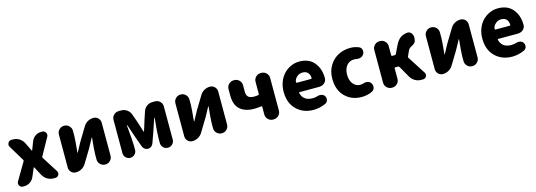

<svg xmlns="http://www.w3.org/2000/svg" viewBox="7 -1420 6343 2271"><g transform="rotate(-15 3178.0 -284.5)"><path d="M100.6 0Q73.2 0 58.6 -24.4Q51.8 -36.1 51.8 -48.8Q51.8 -60.5 58.6 -73.2L184.6 -287.1Q190.4 -295.9 184.6 -304.7L69.3 -496.1Q62.5 -508.8 62.5 -520.5Q62.5 -532.2 69.3 -544.9Q83 -569.3 111.3 -569.3H131.8Q170.9 -569.3 204.6 -548.8Q238.3 -528.3 256.8 -494.1L263.7 -481.4Q286.1 -434.6 309.6 -386.7Q310.5 -383.8 313.5 -383.8Q316.4 -383.8 316.4 -386.7Q323.2 -404.3 336.4 -438Q349.6 -471.7 352.5 -481.4L356.4 -490.2Q371.1 -525.4 402.8 -547.4Q434.6 -569.3 472.7 -569.3H487.3Q515.6 -569.3 530.3 -543.9Q537.1 -532.2 537.1 -519.5Q537.1 -506.8 530.3 -495.1L413.1 -284.2Q408.2 -276.4 413.1 -267.6L537.1 -72.3Q544.9 -59.6 544.9 -46.9Q544.9 -36.1 538.1 -24.4Q524.4 0 497.1 0H475.6Q436.5 0 402.3 -19.5Q368.2 -39.1 347.7 -73.2L338.9 -88.9Q300.8 -162.1 288.1 -184.6Q287.1 -186.5 284.7 -186.5Q282.2 -186.5 281.2 -184.6Q262.7 -144.5 240.2 -88.9L235.4 -78.1Q219.7 -42 187 -21Q154.3 0 116.2 0Z M750 0Q716.8 0 693.4 -23.4Q669.9 -46.9 669.9 -80.1V-484.4Q669.9 -519.5 694.8 -544.4Q719.7 -569.3 754.9 -569.3H756.8Q792 -569.3 816.9 -544.4Q841.8 -519.5 841.8 -484.4V-420.9Q841.8 -377 826.2 -221.7Q825.2 -219.7 827.6 -219.7Q830.1 -219.7 831.1 -221.7Q837.9 -236.3 861.8 -278.8Q885.7 -321.3 894.5 -338.9L992.2 -500Q1010.7 -532.2 1043.9 -550.8Q1077.1 -569.3 1114.3 -569.3Q1148.4 -569.3 1171.9 -545.4Q1195.3 -521.5 1195.3 -488.3V-85Q1195.3 -49.8 1170.4 -24.9Q1145.5 0 1110.4 0H1108.4Q1073.2 0 1048.3 -24.9Q1023.4 -49.8 1023.4 -85V-148.4Q1023.4 -189.5 1039.1 -346.7Q1040 -348.6 1038.1 -348.6Q1036.1 -348.6 1034.2 -347.7Q1025.4 -331.1 1002.4 -288.6Q979.5 -246.1 970.7 -230.5L872.1 -68.4Q853.5 -37.1 820.3 -18.6Q787.1 0 750 0Z M1338.9 -77.1V-484.4Q1338.9 -519.5 1363.8 -544.4Q1388.7 -569.3 1423.8 -569.3H1456.1Q1494.1 -569.3 1525.4 -547.4Q1556.6 -525.4 1569.3 -489.3L1607.4 -382.8Q1614.3 -361.3 1627 -320.8Q1639.6 -280.3 1645.5 -260.7Q1646.5 -257.8 1648.9 -257.8Q1651.4 -257.8 1652.3 -260.7Q1656.2 -273.4 1669.9 -315.4Q1683.6 -357.4 1690.4 -382.8L1725.6 -488.3Q1737.3 -524.4 1768.6 -546.9Q1799.8 -569.3 1837.9 -569.3H1870.1Q1905.3 -569.3 1930.2 -544.4Q1955.1 -519.5 1955.1 -484.4V-79.1Q1955.1 -45.9 1931.6 -22.9Q1908.2 0 1875.5 0Q1842.8 0 1819.8 -22.9Q1796.9 -45.9 1796.9 -79.1V-131.8Q1796.9 -207 1815.4 -381.8Q1815.4 -383.8 1813 -383.8Q1810.5 -383.8 1809.6 -381.8Q1800.8 -354.5 1781.2 -298.3Q1761.7 -242.2 1754.9 -220.7L1710 -94.7Q1702.1 -74.2 1684.6 -61.5Q1667 -48.8 1645.5 -48.8Q1624 -48.8 1606.4 -61.5Q1588.9 -74.2 1581.1 -93.8L1535.2 -220.7Q1527.3 -245.1 1507.8 -301.3Q1488.3 -357.4 1480.5 -381.8Q1479.5 -383.8 1477.1 -383.8Q1474.6 -383.8 1474.6 -381.8Q1493.2 -179.7 1493.2 -131.8V-77.1Q1493.2 -44.9 1470.7 -22.5Q1448.2 0 1416 0Q1383.8 0 1361.3 -22.5Q1338.9 -44.9 1338.9 -77.1Z M2176.8 0Q2143.6 0 2120.1 -23.4Q2096.7 -46.9 2096.7 -80.1V-484.4Q2096.7 -519.5 2121.6 -544.4Q2146.5 -569.3 2181.6 -569.3H2183.6Q2218.8 -569.3 2243.7 -544.4Q2268.6 -519.5 2268.6 -484.4V-420.9Q2268.6 -377 2252.9 -221.7Q2252 -219.7 2254.4 -219.7Q2256.8 -219.7 2257.8 -221.7Q2264.6 -236.3 2288.6 -278.8Q2312.5 -321.3 2321.3 -338.9L2418.9 -500Q2437.5 -532.2 2470.7 -550.8Q2503.9 -569.3 2541 -569.3Q2575.2 -569.3 2598.6 -545.4Q2622.1 -521.5 2622.1 -488.3V-85Q2622.1 -49.8 2597.2 -24.9Q2572.3 0 2537.1 0H2535.2Q2500 0 2475.1 -24.9Q2450.2 -49.8 2450.2 -85V-148.4Q2450.2 -189.5 2465.8 -346.7Q2466.8 -348.6 2464.8 -348.6Q2462.9 -348.6 2460.9 -347.7Q2452.1 -331.1 2429.2 -288.6Q2406.2 -246.1 2397.5 -230.5L2298.8 -68.4Q2280.3 -37.1 2247.1 -18.6Q2213.9 0 2176.8 0Z M3163.1 0Q3127.9 0 3103 -24.9Q3078.1 -49.8 3078.1 -85V-179.7Q3078.1 -182.6 3075.2 -185.1Q3072.3 -187.5 3068.4 -187.5Q3034.2 -180.7 2979.5 -180.7Q2872.1 -180.7 2809.6 -234.9Q2747.1 -289.1 2747.1 -404.3V-484.4Q2747.1 -519.5 2772 -544.4Q2796.9 -569.3 2832 -569.3H2839.8Q2875 -569.3 2899.9 -544.4Q2924.8 -519.5 2924.8 -484.4V-404.3Q2924.8 -361.3 2946.8 -340.8Q2968.8 -320.3 3018.6 -320.3Q3046.9 -320.3 3069.3 -325.2Q3078.1 -327.1 3078.1 -336.9V-484.4Q3078.1 -519.5 3103 -544.4Q3127.9 -569.3 3163.1 -569.3H3171.9Q3207 -569.3 3231.9 -544.4Q3256.8 -519.5 3256.8 -484.4V-85Q3256.8 -49.8 3231.9 -24.9Q3207 0 3171.9 0Z M3657.2 13.7Q3531.2 13.7 3449.7 -66.4Q3368.2 -146.5 3368.2 -284.2Q3368.2 -351.6 3391.1 -408.7Q3414.1 -465.8 3451.7 -503.4Q3489.3 -541 3537.6 -562Q3585.9 -583 3637.7 -583Q3754.9 -583 3817.4 -508.8Q3881.8 -432.6 3881.8 -314.5Q3881.8 -280.3 3854.5 -255.9Q3827.1 -232.4 3789.1 -232.4H3549.8Q3545.9 -232.4 3543.5 -229Q3541 -225.6 3542 -222.7Q3568.4 -122.1 3681.6 -122.1Q3714.8 -122.1 3747.1 -132.8Q3758.8 -136.7 3772.5 -136.7Q3783.2 -136.7 3794.9 -133.8Q3819.3 -126 3832 -104.5Q3839.8 -88.9 3839.8 -72.3Q3839.8 -55.7 3832 -42Q3823.2 -27.3 3808.6 -20.5Q3733.4 13.7 3657.2 13.7ZM3539.1 -355.5Q3539.1 -353.5 3541 -350.6Q3543 -347.7 3546.9 -347.7H3721.7Q3725.6 -347.7 3728.5 -350.6Q3730.5 -353.5 3730.5 -357.4Q3730.5 -357.4 3730.5 -357.4Q3728.5 -399.4 3706.5 -423.3Q3684.6 -447.3 3641.6 -447.3Q3604.5 -447.3 3577.1 -424.8Q3539.1 -393.6 3539.1 -355.5Z M4247.1 13.7Q4123 13.7 4043.5 -66.4Q3963.9 -146.5 3963.9 -284.2Q3963.9 -375 4005.9 -444.3Q4047.9 -513.7 4115.2 -548.3Q4182.6 -583 4262.7 -583Q4321.3 -583 4370.1 -560.5Q4396.5 -547.9 4400.4 -518.6Q4401.4 -512.7 4401.4 -506.8Q4401.4 -483.4 4387.7 -464.8L4383.8 -460.9Q4365.2 -434.6 4321.3 -434.6Q4306.6 -434.6 4289.1 -437.5Q4281.2 -439.5 4272.5 -439.5Q4214.8 -439.5 4180.2 -397.5Q4145.5 -355.5 4145.5 -284.2Q4145.5 -214.8 4179.7 -172.4Q4213.9 -129.9 4266.6 -129.9Q4287.1 -129.9 4306.6 -136.7Q4322.3 -142.6 4337.9 -142.6Q4348.6 -142.6 4359.4 -140.6Q4386.7 -133.8 4399.4 -111.3Q4411.1 -93.8 4411.1 -73.2Q4411.1 -65.4 4409.2 -57.6Q4403.3 -28.3 4377.9 -15.6Q4317.4 13.7 4247.1 13.7Z M4897.5 -307.6Q4892.6 -298.8 4898.4 -291L5039.1 -71.3Q5046.9 -59.6 5046.9 -46.9Q5046.9 -35.2 5041 -24.4Q5027.3 0 5000 0H4975.6Q4936.5 0 4902.3 -20Q4868.2 -40 4848.6 -73.2L4767.6 -214.8Q4762.7 -222.7 4752.9 -222.7H4718.8Q4709 -222.7 4709 -212.9V-85Q4709 -49.8 4684.1 -24.9Q4659.2 0 4624 0H4617.2Q4582 0 4557.1 -24.9Q4532.2 -49.8 4532.2 -85V-484.4Q4532.2 -519.5 4557.1 -544.4Q4582 -569.3 4617.2 -569.3H4624Q4659.2 -569.3 4684.1 -544.4Q4709 -519.5 4709 -484.4V-373Q4709 -363.3 4718.8 -363.3H4751Q4760.7 -363.3 4765.6 -372.1L4809.6 -463.9Q4837.9 -523.4 4872.6 -549.8Q4907.2 -576.2 4958 -581.1Q4961.9 -582 4965.8 -582Q4994.1 -582 5012.7 -556.6Q5028.3 -534.2 5028.3 -507.8Q5028.3 -500 5027.3 -492.2L5023.4 -468.8Q5022.5 -461.9 5018.6 -454.6Q5014.6 -447.3 5010.7 -442.4Q5006.8 -437.5 4998 -431.2Q4989.3 -424.8 4985.4 -422.9Q4981.4 -420.9 4969.7 -414.1Q4958 -407.2 4956.1 -406.2Q4935.5 -394.5 4920.9 -360.4Z M5244.1 0Q5210.9 0 5187.5 -23.4Q5164.1 -46.9 5164.1 -80.1V-484.4Q5164.1 -519.5 5189 -544.4Q5213.9 -569.3 5249 -569.3H5251Q5286.1 -569.3 5311 -544.4Q5335.9 -519.5 5335.9 -484.4V-420.9Q5335.9 -377 5320.3 -221.7Q5319.3 -219.7 5321.8 -219.7Q5324.2 -219.7 5325.2 -221.7Q5332 -236.3 5356 -278.8Q5379.9 -321.3 5388.7 -338.9L5486.3 -500Q5504.9 -532.2 5538.1 -550.8Q5571.3 -569.3 5608.4 -569.3Q5642.6 -569.3 5666 -545.4Q5689.5 -521.5 5689.5 -488.3V-85Q5689.5 -49.8 5664.6 -24.9Q5639.6 0 5604.5 0H5602.5Q5567.4 0 5542.5 -24.9Q5517.6 -49.8 5517.6 -85V-148.4Q5517.6 -189.5 5533.2 -346.7Q5534.2 -348.6 5532.2 -348.6Q5530.3 -348.6 5528.3 -347.7Q5519.5 -331.1 5496.6 -288.6Q5473.6 -246.1 5464.8 -230.5L5366.2 -68.4Q5347.7 -37.1 5314.5 -18.6Q5281.2 0 5244.1 0Z M6089.8 13.7Q5963.9 13.7 5882.3 -66.4Q5800.8 -146.5 5800.8 -284.2Q5800.8 -351.6 5823.7 -408.7Q5846.7 -465.8 5884.3 -503.4Q5921.9 -541 5970.2 -562Q6018.6 -583 6070.3 -583Q6187.5 -583 6250 -508.8Q6314.5 -432.6 6314.5 -314.5Q6314.5 -280.3 6287.1 -255.9Q6259.8 -232.4 6221.7 -232.4H5982.4Q5978.5 -232.4 5976.1 -229Q5973.6 -225.6 5974.6 -222.7Q6001 -122.1 6114.3 -122.1Q6147.5 -122.1 6179.7 -132.8Q6191.4 -136.7 6205.1 -136.7Q6215.8 -136.7 6227.5 -133.8Q6252 -126 6264.6 -104.5Q6272.5 -88.9 6272.5 -72.3Q6272.5 -55.7 6264.6 -42Q6255.9 -27.3 6241.2 -20.5Q6166 13.7 6089.8 13.7ZM5971.7 -355.5Q5971.7 -353.5 5973.6 -350.6Q5975.6 -347.7 5979.5 -347.7H6154.3Q6158.2 -347.7 6161.1 -350.6Q6163.1 -353.5 6163.1 -357.4Q6163.1 -357.4 6163.1 -357.4Q6161.1 -399.4 6139.2 -423.3Q6117.2 -447.3 6074.2 -447.3Q6037.1 -447.3 6009.8 -424.8Q5971.7 -393.6 5971.7 -355.5Z"/></g></svg>

Font: Gen Jyuu GothicX Heavy
Style: Bold
Weight: 900
Designer: [Source Han Sans]
Ryoko NISHIZUKA  (kana & ideographs); Paul D. Hunt (Latin, Greek & Cyrillic); Wenlong ZHANG  (bopomofo
Version: Version 1.002.20150607